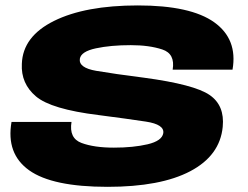

<svg xmlns="http://www.w3.org/2000/svg" viewBox="-20 -702 936 725"><path d="M386 3.5Q586.5 3.5 698.5 -55.5Q810.5 -114.5 821 -223Q829 -304 771.2 -343.5Q713.5 -383 524.5 -408.5Q410.5 -423 343.5 -434.5Q276.5 -446 281.5 -480Q286 -507.5 342 -519.5Q398 -531.5 474 -531.5Q543.5 -531.5 592.8 -515.2Q642 -499 632 -439H858Q878 -554 789 -617.8Q700 -681.5 500.5 -681.5Q302 -681.5 184 -623Q66 -564.5 62.5 -461Q58.5 -386.5 115.8 -338Q173 -289.5 352 -267.5Q460.5 -253.5 531 -242.8Q601.5 -232 596.5 -199Q591.5 -170 537.5 -157.2Q483.5 -144.5 410 -144.5Q335.5 -144.5 287.8 -162.2Q240 -180 250 -241.5H23.5Q2.5 -121.5 90 -59Q177.5 3.5 386 3.5Z"/></svg>

Font: Anybody Expanded ExtraBold
Style: Italic
Weight: 800
Width: 7
Italic angle: -10°
Version: Version 1.113;gftools[0.9.25]